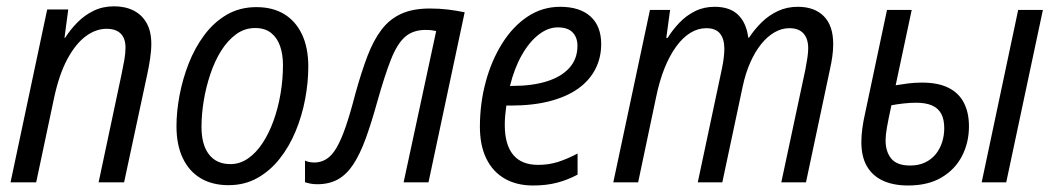

<svg xmlns="http://www.w3.org/2000/svg" viewBox="-20 -566 3275 596"><path d="M12.7 0 126.5 -536.6H191.9L180.2 -448.7H182.1Q198.7 -474.6 220.7 -496.8Q242.7 -519 271 -532.7Q299.3 -546.4 334 -546.4Q368.7 -546.4 394.8 -533.2Q420.9 -520 435.3 -494.1Q449.7 -468.3 449.7 -429.7Q449.7 -408.2 445.8 -382.8Q441.9 -357.4 437 -335L365.2 0H286.1L357.4 -335.9Q362.3 -359.4 366 -380.1Q369.6 -400.9 369.6 -418Q369.6 -446.8 354.7 -461.7Q339.8 -476.6 310.5 -476.6Q277.3 -476.6 246.1 -453.4Q214.8 -430.2 189.2 -382.8Q163.6 -335.4 147.9 -262.2L92.3 0Z M689.5 8.8Q638.7 8.8 602.5 -12.9Q566.4 -34.7 547.1 -75.7Q527.8 -116.7 527.8 -174.3Q527.8 -219.7 537.4 -270.3Q546.9 -320.8 565.9 -369.4Q585 -418 614.5 -457.5Q644 -497.1 684.3 -520.5Q724.6 -543.9 775.9 -543.9Q826.7 -543.9 862.5 -522Q898.4 -500 917.7 -458.7Q937 -417.5 937 -359.4Q937 -310.1 927.2 -258.3Q917.5 -206.5 897.7 -158.7Q877.9 -110.8 848.1 -73.2Q818.4 -35.6 778.8 -13.4Q739.3 8.8 689.5 8.8ZM695.3 -56.6Q724.6 -56.6 749.8 -74Q774.9 -91.3 794.9 -121.6Q814.9 -151.9 829.1 -191.2Q843.3 -230.5 850.8 -274.9Q858.4 -319.3 858.4 -364.7Q858.4 -396.5 849.6 -422.4Q840.8 -448.2 821.8 -463.6Q802.7 -479 772 -479Q739.7 -479 713.4 -460Q687 -440.9 666.7 -408.7Q646.5 -376.5 633.1 -336.4Q619.6 -296.4 612.5 -253.7Q605.5 -210.9 605.5 -171.9Q605.5 -116.7 628.7 -86.7Q651.9 -56.6 695.3 -56.6Z M964.8 5.9Q952.6 5.9 943.1 3.9Q933.6 2 926.8 -0.5V-67.4Q933.1 -64.5 940.7 -63Q948.2 -61.5 957 -61.5Q977.1 -62 993.7 -72.5Q1010.3 -83 1024.4 -106.9Q1038.6 -130.9 1052.7 -171.6Q1066.9 -212.4 1082.5 -272.9Q1101.1 -340.3 1120.1 -390.6Q1139.2 -440.9 1164.3 -473.9Q1189.5 -506.8 1225.6 -523.2Q1261.7 -539.6 1314.5 -539.6Q1343.8 -539.6 1370.4 -536.4Q1397 -533.2 1422.4 -527.8L1310.1 0H1232.9L1334 -469.7Q1327.6 -471.2 1319.3 -472.2Q1311 -473.1 1300.8 -473.1Q1262.2 -473.1 1237.5 -451.7Q1212.9 -430.2 1193.6 -381.3Q1174.3 -332.5 1150.9 -249.5Q1132.8 -184.1 1115.2 -136Q1097.7 -87.9 1077.1 -56.4Q1056.6 -24.9 1029.5 -9.5Q1002.4 5.9 964.8 5.9Z M1634.8 9.8Q1583.5 9.8 1546.4 -11.7Q1509.3 -33.2 1489.5 -74Q1469.7 -114.7 1469.7 -172.4Q1469.7 -245.1 1487.8 -312Q1505.9 -378.9 1539.1 -431.6Q1572.3 -484.4 1617.9 -514.6Q1663.6 -544.9 1718.8 -544.9Q1779.8 -544.9 1813 -514.9Q1846.2 -484.9 1846.2 -429.2Q1846.2 -387.2 1828.4 -352.1Q1810.5 -316.9 1775.4 -291.5Q1740.2 -266.1 1687.5 -252.2Q1634.8 -238.3 1564.5 -238.3H1551.8Q1549.8 -224.1 1548.3 -208.5Q1546.9 -192.9 1546.9 -178.2Q1546.9 -117.2 1572.8 -85.7Q1598.6 -54.2 1650.4 -54.2Q1683.1 -54.2 1711.7 -63.2Q1740.2 -72.3 1772.9 -89.4V-23.9Q1742.7 -7.8 1709.7 1Q1676.8 9.8 1634.8 9.8ZM1563 -299.3H1570.3Q1632.3 -299.3 1677.5 -313.5Q1722.7 -327.6 1747.6 -355.5Q1772.5 -383.3 1772.5 -423.8Q1772.5 -449.7 1757.6 -465.3Q1742.7 -481 1711.4 -481Q1681.2 -481 1652.1 -458.5Q1623 -436 1599.9 -395.3Q1576.7 -354.5 1563 -299.3Z M1883.8 0 1997.6 -535.2H2060.1L2048.3 -448.2H2052.2Q2068.4 -474.1 2089.6 -496.1Q2110.8 -518.1 2137.9 -531.5Q2165 -544.9 2198.2 -544.9Q2245.6 -544.9 2271.2 -520Q2296.9 -495.1 2302.7 -449.2H2305.2Q2322.3 -475.1 2344.7 -497.1Q2367.2 -519 2395.3 -532Q2423.3 -544.9 2456.5 -544.9Q2508.3 -544.9 2537.4 -515.6Q2566.4 -486.3 2566.4 -429.2Q2566.4 -410.6 2563.7 -391.1Q2561 -371.6 2556.6 -352.1L2481.9 0H2405.3L2480 -350.1Q2483.9 -370.1 2486.3 -386.7Q2488.8 -403.3 2488.8 -416Q2488.8 -445.8 2474.1 -462.2Q2459.5 -478.5 2430.2 -478.5Q2406.7 -478.5 2384.5 -465.8Q2362.3 -453.1 2343.3 -429.7Q2324.2 -406.2 2309.3 -372.8Q2294.4 -339.4 2285.6 -298.3L2222.2 0H2146L2221.2 -354Q2225.1 -373 2226.8 -388.4Q2228.5 -403.8 2228.5 -414.6Q2228.5 -444.8 2215.1 -461.7Q2201.7 -478.5 2172.4 -478.5Q2146.5 -478.5 2122.8 -463.9Q2099.1 -449.2 2078.9 -421.4Q2058.6 -393.6 2042.7 -354Q2026.9 -314.5 2016.6 -264.2L1960.9 0Z M2798.8 9.8Q2753.4 9.8 2720.9 -5.1Q2688.5 -20 2671.1 -49.8Q2653.8 -79.6 2653.8 -125Q2653.8 -144 2656.7 -166.5Q2659.7 -189 2664.6 -210.4L2733.4 -535.2H2810.1L2760.3 -301.3Q2777.3 -304.2 2798.1 -306.9Q2818.8 -309.6 2842.3 -309.6Q2891.6 -309.6 2923.8 -293.7Q2956.1 -277.8 2971.9 -247.3Q2987.8 -216.8 2987.8 -173.8Q2987.8 -123.5 2966.3 -81.8Q2944.8 -40 2902.8 -15.1Q2860.8 9.8 2798.8 9.8ZM2805.2 -52.2Q2832 -52.2 2851.8 -61.8Q2871.6 -71.3 2884.8 -87.6Q2897.9 -104 2904.5 -124.8Q2911.1 -145.5 2911.1 -168Q2911.1 -195.8 2901.6 -213.1Q2892.1 -230.5 2872.8 -238.8Q2853.5 -247.1 2824.2 -247.1Q2805.2 -247.1 2785.4 -244.9Q2765.6 -242.7 2747.1 -239.3Q2737.3 -194.3 2733.2 -170.4Q2729 -146.5 2729 -130.4Q2729 -95.2 2746.6 -73.7Q2764.2 -52.2 2805.2 -52.2ZM3027.3 0 3140.6 -535.2H3217.3L3103.5 0Z"/></svg>

Font: Open Sans SemiCondensed
Style: Italic
Weight: 400
Width: 4
Italic angle: -12°
Designer: Monotype Design Team
Foundry: Monotype Imaging Inc.
Version: Version 3.000